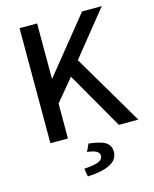

<svg xmlns="http://www.w3.org/2000/svg" viewBox="-129 -741 846 1056"><g transform="rotate(-15 294.0 -212.5)"><path d="M86 0V-655H186V-342H189L442 -655H554L350 -402L587 0H476L290 -324L186 -199V0ZM238 230 230 184Q291 180 314 169Q337 158 337 139Q337 121 319.5 111.5Q302 102 268 99L288 56Q358 64 384.5 82Q411 100 411 135Q411 180 366.5 203Q322 226 238 230Z"/></g></svg>

Font: Source Sans 3 ExtraLight Medium
Style: Regular
Weight: 500
Version: Version 3.052;hotconv 1.1.0;makeotfexe 2.6.0